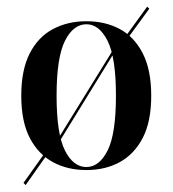

<svg xmlns="http://www.w3.org/2000/svg" viewBox="-20 -490 509 566"><path d="M140.3 -48.4 134.7 -54 329 -368.5 333.9 -362.9ZM55.6 55.6 49.2 49.2 122.6 -54 128.2 -47.6ZM346.8 -363.7 341.1 -370.2 413.7 -470.2 420.2 -464.5ZM234.7 11.3Q179 11.3 135.9 -12.1Q92.7 -35.5 67.7 -83.5Q42.7 -131.5 42.7 -208.1Q42.7 -283.9 67.7 -332.7Q92.7 -381.5 136.3 -404.4Q179.8 -427.4 234.7 -427.4Q290.3 -427.4 333.1 -404.4Q375.8 -381.5 400.8 -332.7Q425.8 -283.9 425.8 -208.1Q425.8 -131.5 400.8 -83.5Q375.8 -35.5 333.1 -12.1Q290.3 11.3 234.7 11.3ZM234.7 2.4Q272.6 2.4 297.2 -46.4Q321.8 -95.2 321.8 -208.1Q321.8 -320.2 297.2 -369.4Q272.6 -418.5 234.7 -418.5Q196 -418.5 171.4 -369.4Q146.8 -320.2 146.8 -208.1Q146.8 -95.2 171.4 -46.4Q196 2.4 234.7 2.4Z"/></svg>

Font: Playfair 144pt SemiCondensed SemiBold
Style: Regular
Weight: 600
Width: 4
Designer: Claus Eggers Sørensen
Foundry: Claus Eggers Sørensen
Version: Version 2.203